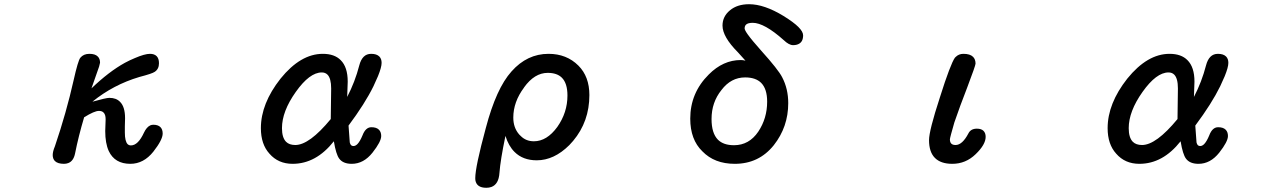

<svg xmlns="http://www.w3.org/2000/svg" viewBox="-20 -747 6040 907"><path d="M239.3 13.7Q229 2.9 229 -14.6Q229 -31.2 239.3 -55.7Q293.5 -215.3 327.6 -367.2Q348.6 -460.9 359.4 -474.1Q374.5 -492.7 402.3 -492.7Q429.7 -492.7 441.9 -480Q452.6 -469.7 452.6 -451.2V-450.7L448.2 -432.6L412.1 -329.6Q494.6 -408.7 569.8 -450.2Q593.3 -462.9 617.2 -472.7Q663.6 -492.7 688.5 -492.7Q709 -492.7 720 -481.7Q731 -470.7 731 -448.2Q731 -420.9 710.9 -407.7Q704.6 -403.3 687.3 -397.5Q669.9 -391.6 638.2 -383.3Q515.1 -346.7 416.5 -266.6Q481.4 -284.7 496.1 -284.7Q496.6 -284.7 497.1 -284.7Q528.8 -284.7 546.9 -266.1Q570.8 -242.7 570.8 -188.5L569.8 -149.4V-121.1Q569.8 -79.6 583 -65.9Q589.4 -60.1 598.6 -60.1Q632.3 -60.1 660.2 -120.6Q672.4 -146.5 689.9 -154.8Q696.8 -157.7 704.1 -157.7Q726.6 -157.7 737.8 -146.5Q748.5 -135.7 748.5 -116.2Q748.5 -86.9 704.6 -30.8Q658.7 26.9 595.7 26.9Q522 26.9 493.7 -33.7Q477.1 -70.3 477.1 -127.9L479 -183.6Q479 -206.1 469.2 -215.3Q461.9 -223.1 447.3 -223.1Q425.8 -223.1 377.4 -192.9Q350.6 -103 334.5 -21.5Q327.1 14.2 302.2 23.4Q293 26.9 282.2 26.9Q252.9 26.9 239.3 13.7Z M1500 -404.8Q1442.4 -404.8 1377.2 -312.7Q1312 -220.7 1312 -141.6Q1312 -96.7 1331.5 -77.1Q1346.7 -62 1375 -62Q1441.4 -62 1542.5 -184.6L1544.4 -329.1Q1544.4 -377 1526.9 -394.5Q1516.6 -404.8 1500 -404.8ZM1557.1 -79.6Q1473.1 26.9 1362.3 26.9Q1294.4 26.9 1252.9 -21Q1212.4 -65.4 1212.4 -141.6Q1212.4 -257.8 1305.2 -375.5Q1399.9 -492.7 1504.9 -492.7Q1560.1 -492.7 1589.4 -462.9Q1622.6 -430.2 1622.6 -361.3Q1620.6 -306.6 1620.1 -289.1Q1657.2 -360.4 1677.2 -438Q1684.1 -464.8 1698 -478.8Q1711.9 -492.7 1733.4 -492.7Q1759.3 -492.7 1772 -480Q1782.7 -469.2 1782.7 -450.2Q1782.7 -429.2 1765.6 -387.2Q1756.8 -366.2 1744.1 -339.4Q1704.1 -257.8 1626.5 -153.8L1632.3 -74.2Q1634.3 -65.4 1638.4 -61.3Q1642.6 -57.1 1649.4 -57.1Q1659.2 -57.1 1668.5 -66.4Q1680.7 -79.1 1692.4 -107.4Q1707 -146 1734.4 -146Q1758.3 -146 1770 -134.3Q1780.8 -123.5 1780.8 -104.5Q1780.8 -78.1 1739.7 -25.9Q1697.8 26.9 1641.6 26.9Q1600.6 26.9 1582.5 2.4Q1567.4 -17.6 1557.1 -79.6Z M2660.6 -295.9Q2660.6 -353.5 2634.3 -379.9Q2611.3 -402.8 2567.4 -402.8Q2504.9 -402.8 2455.6 -334V-333.5Q2404.8 -265.6 2404.8 -191.4Q2404.8 -143.6 2432.6 -111.8Q2436.5 -107.4 2439.5 -105Q2464.4 -79.6 2502 -79.6Q2563.5 -79.6 2612.8 -147.5Q2660.6 -215.3 2660.6 -295.9ZM2225.1 94.7Q2225.1 41.5 2274.9 -142.1Q2324.2 -329.6 2396.5 -409.7Q2470.2 -492.7 2571.3 -492.7Q2656.7 -492.7 2712.4 -437Q2764.2 -385.3 2764.2 -297.9Q2764.2 -172.9 2687.5 -81.5Q2679.7 -72.3 2669.4 -61.5Q2597.2 10.3 2515.6 10.3Q2450.2 10.3 2410.6 -29.3Q2382.3 -57.6 2367.7 -105Q2343.8 9.3 2339.4 69.8Q2335.9 123.5 2301.3 136.2Q2290.5 140.1 2277.3 140.1Q2231.4 140.1 2225.6 104Q2225.1 99.6 2225.1 94.7Z M3604 -266.6Q3604 -327.1 3575.7 -355.5Q3549.8 -381.3 3500 -381.3Q3433.1 -381.3 3388.2 -321.8Q3341.3 -263.7 3341.3 -184.6Q3341.3 -117.7 3371.6 -86.9Q3397.9 -61 3447.3 -61Q3518.6 -61 3562 -125Q3604 -188 3604 -266.6ZM3240.7 -186.5Q3240.7 -308.1 3328.1 -395Q3396 -463.4 3479.5 -463.4Q3489.7 -463.4 3501.5 -460.4L3465.8 -500Q3393.1 -573.2 3393.1 -626Q3393.1 -669.4 3428.2 -698.2Q3462.9 -727.1 3518.6 -727.1Q3590.3 -727.1 3681.6 -671.4Q3729 -642.1 3751.5 -619.6Q3773.9 -597.2 3773.9 -580.1Q3773.9 -549.3 3752.4 -539.1Q3741.7 -533.7 3726.6 -533.7Q3707 -533.7 3682.1 -557.6Q3636.2 -598.6 3599.6 -618.9Q3563 -639.2 3536.1 -639.2Q3512.7 -639.2 3503.9 -630.4Q3497.6 -624 3497.6 -612.3Q3497.6 -609.9 3500.7 -603Q3503.9 -596.2 3512.2 -584.5Q3532.2 -556.6 3576.2 -507.3Q3656.7 -418 3674.8 -382.3Q3703.6 -327.6 3703.6 -259.8Q3703.6 -147.5 3635.3 -61Q3564.9 26.9 3451.2 26.9Q3355 26.9 3297.9 -32.2Q3240.7 -87.4 3240.7 -186.5Z M4368.7 -85Q4368.7 -129.9 4419.9 -286.6Q4445.3 -367.2 4462.9 -413.3Q4480.5 -459.5 4490.7 -474.1L4494.6 -478Q4509.3 -492.7 4531.2 -492.7Q4562.5 -492.7 4576.7 -478.5Q4588.4 -466.8 4588.4 -446.3Q4588.4 -437.5 4548.8 -333Q4515.6 -248 4488.3 -168.5Q4467.8 -97.7 4467.3 -88.9Q4467.3 -75.2 4473.9 -68.6Q4480.5 -62 4494.1 -62Q4525.9 -62 4554.7 -116.7Q4565.9 -139.2 4594.7 -139.2Q4615.7 -139.2 4626 -128.9Q4636.2 -118.7 4636.2 -100.6Q4636.2 -64 4588.9 -18.6Q4542 26.9 4478.5 26.9Q4424.3 26.9 4396.5 -1Q4368.7 -28.8 4368.7 -85Z M5500 -404.8Q5442.4 -404.8 5377.2 -312.7Q5312 -220.7 5312 -141.6Q5312 -96.7 5331.5 -77.1Q5346.7 -62 5375 -62Q5441.4 -62 5542.5 -184.6L5544.4 -329.1Q5544.4 -377 5526.9 -394.5Q5516.6 -404.8 5500 -404.8ZM5557.1 -79.6Q5473.1 26.9 5362.3 26.9Q5294.4 26.9 5252.9 -21Q5212.4 -65.4 5212.4 -141.6Q5212.4 -257.8 5305.2 -375.5Q5399.9 -492.7 5504.9 -492.7Q5560.1 -492.7 5589.4 -462.9Q5622.6 -430.2 5622.6 -361.3Q5620.6 -306.6 5620.1 -289.1Q5657.2 -360.4 5677.2 -438Q5684.1 -464.8 5698 -478.8Q5711.9 -492.7 5733.4 -492.7Q5759.3 -492.7 5772 -480Q5782.7 -469.2 5782.7 -450.2Q5782.7 -429.2 5765.6 -387.2Q5756.8 -366.2 5744.1 -339.4Q5704.1 -257.8 5626.5 -153.8L5632.3 -74.2Q5634.3 -65.4 5638.4 -61.3Q5642.6 -57.1 5649.4 -57.1Q5659.2 -57.1 5668.5 -66.4Q5680.7 -79.1 5692.4 -107.4Q5707 -146 5734.4 -146Q5758.3 -146 5770 -134.3Q5780.8 -123.5 5780.8 -104.5Q5780.8 -78.1 5739.7 -25.9Q5697.8 26.9 5641.6 26.9Q5600.6 26.9 5582.5 2.4Q5567.4 -17.6 5557.1 -79.6Z"/></svg>

Font: YuPearl-Medium
Style: Medium
Weight: 500
Designer: Max Yao
Foundry: Max-Everyday
Version: Version 1.011; ttfautohint (v1.8.3)